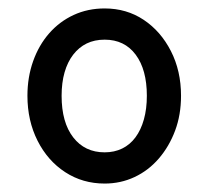

<svg xmlns="http://www.w3.org/2000/svg" viewBox="-20 -1483 494 455"><path d="M228 -1048Q176 -1048 134.5 -1075Q93 -1102 69 -1149.5Q45 -1197 45 -1256Q45 -1300 58.5 -1338Q72 -1376 96.5 -1404Q121 -1432 154.5 -1447.5Q188 -1463 228 -1463Q280 -1463 320.5 -1436Q361 -1409 385 -1362Q409 -1315 409 -1256Q409 -1211 395 -1173.5Q381 -1136 356.5 -1107.5Q332 -1079 299 -1063.5Q266 -1048 228 -1048ZM228 -1122Q251 -1122 269.5 -1131Q288 -1140 301 -1157.5Q314 -1175 321 -1200Q328 -1225 328 -1256Q328 -1318 301.5 -1353.5Q275 -1389 228 -1389Q204 -1389 185.5 -1380Q167 -1371 153.5 -1353.5Q140 -1336 133 -1311.5Q126 -1287 126 -1256Q126 -1193 153.5 -1157.5Q181 -1122 228 -1122Z"/></svg>

Font: Playwrite ID
Style: Regular
Weight: 400
Designer: Veronika Burian, José Scaglione
Foundry: TypeTogether
Version: Version 1.002